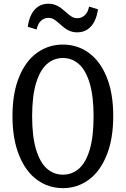

<svg xmlns="http://www.w3.org/2000/svg" viewBox="-20 -976 660 1008"><path d="M45.5 -367Q45.5 -487.2 80.2 -571.7Q114.8 -656.2 174.8 -699.1Q234.7 -742 310.2 -742Q385.7 -742 445.5 -699.1Q505.3 -656.2 539.9 -571.7Q574.5 -487.2 574.5 -367Q574.5 -246.2 539.8 -160.8Q505.2 -75.3 445.3 -31.8Q385.5 11.7 310.2 11.7Q234.7 11.7 174.8 -31.8Q114.8 -75.3 80.2 -160.8Q45.5 -246.2 45.5 -367ZM471.3 -365.5Q471.3 -471.5 450.7 -539.8Q430 -608 393.9 -639.8Q357.8 -671.5 310.2 -671.5Q262.5 -671.5 226.3 -639.8Q190.2 -608 169.4 -539.8Q148.7 -471.5 148.7 -365.5Q148.7 -259.5 169.4 -191Q190.2 -122.5 226.3 -90.8Q262.5 -59 310.2 -59Q358.2 -59 394.2 -90.2Q430.3 -121.5 450.8 -189.7Q471.3 -257.8 471.3 -365.5ZM294.7 -849.7Q276.2 -866.3 263.5 -874.2Q250.8 -882.2 234.7 -882.2Q212 -882.2 195.1 -866.8Q178.2 -851.3 172.3 -821.2L125.7 -835.5Q130.7 -872 144.4 -899.3Q158.2 -926.7 180.8 -941.6Q203.3 -956.5 233.8 -956.5Q253.7 -956.5 269.8 -950.3Q286 -944.2 297.7 -935.7Q309.3 -927.2 325.2 -913.2Q343.2 -896.8 356.2 -888.7Q369.3 -880.5 385.7 -880.5Q408.3 -880.5 425.1 -895.9Q441.8 -911.3 447.7 -941.5L494.3 -927.2Q489.3 -890.7 475.5 -863.4Q461.7 -836.2 438.9 -821.2Q416.2 -806.2 385.7 -806.2Q365.8 -806.2 349.7 -812.3Q333.5 -818.5 321.7 -827.1Q309.8 -835.7 294.7 -849.7Z"/></svg>

Font: Monaspace Xenon Var ExtraLight
Style: Regular
Weight: 200
Designer: Riley Cran and the Lettermatic Team
Version: Version 1.200 (Monaspace Xenon Var)